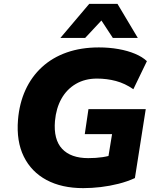

<svg xmlns="http://www.w3.org/2000/svg" viewBox="-20 -961 817 992"><path d="M410 11Q299 11 220.5 -31Q142 -73 103 -152Q64 -231 73 -342Q80 -427 111.5 -496Q143 -565 197 -614.5Q251 -664 325 -690Q399 -716 491 -716Q544 -716 592 -707.5Q640 -699 678 -683Q716 -667 739 -645L669 -500Q626 -530 579 -542.5Q532 -555 481 -555Q419 -555 372 -527.5Q325 -500 297.5 -451Q270 -402 264 -336Q256 -240 301 -192Q346 -144 436 -144Q476 -144 509.5 -149Q543 -154 574 -165L531 -97L559 -268H418L437 -397H733L677 -41Q638 -23 592.5 -11.5Q547 0 500.5 5.5Q454 11 410 11ZM292 -765 441 -941H587L692 -765H563L504 -855L420 -765Z"/></svg>

Font: Nunito Sans 9pt Black
Style: Italic
Weight: 900
Italic angle: -9°
Version: Version 3.101;gftools[0.9.27]